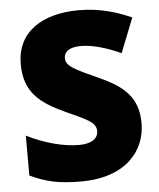

<svg xmlns="http://www.w3.org/2000/svg" viewBox="-53 -820 682 825"><g transform="rotate(-5 288.5 -408.0)"><path d="M544 -268C544 -379 484 -430 380 -477C274 -525 240 -541 240 -575C240 -601 262 -621 312 -621C363 -621 424 -603 485 -575L544 -724C485 -750 411 -775 318 -775C158 -775 49 -704 49 -566C49 -443 116 -394 222 -345C315 -303 351 -288 351 -251C351 -220 325 -198 268 -198C204 -198 121 -219 44 -258V-86C112 -54 166 -41 264 -41C459 -41 544 -151 544 -268Z"/></g></svg>

Font: Noto Sans Tamil UI Black
Style: Regular
Weight: 900
Designer: Jelle Bosma - Monotype Design Team
Foundry: Monotype Imaging Inc.
Version: Version 2.004